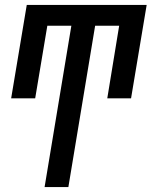

<svg xmlns="http://www.w3.org/2000/svg" viewBox="-20 -540 640 775"><path d="M160 215 268 -436H171L122 -143H25L88 -520H572L509 -143H413L461 -436H364L256 215Z"/></svg>

Font: Iosevka SS04 Medium Extended
Style: Italic
Weight: 500
Width: 7
Italic angle: -9°
Monospace: yes
Designer: Belleve Invis
Foundry: Belleve Invis
Version: Version 19.0.0; ttfautohint (v1.8.4)